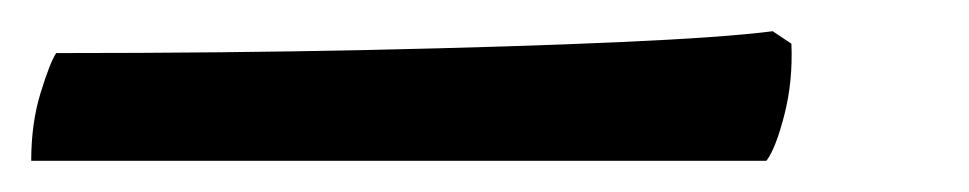

<svg xmlns="http://www.w3.org/2000/svg" viewBox="-41 -23 621 123"><path d="M-21 80Q-21 56 -15 36.5Q-9 17 -5 11Q103 11 195.5 9Q288 7 355.5 4Q423 1 454 -3L466 5Q467 29 461.5 50.5Q456 72 450 80Z"/></svg>

Font: Texturina 72pt 72pt Black
Style: Italic
Weight: 900
Italic angle: -11°
Designer: Guillermo Torres Carreño
Foundry: Omnibus-Type
Version: Version 1.002; ttfautohint (v1.8.3)